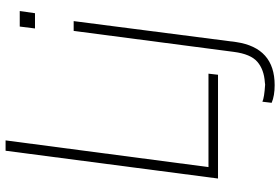

<svg xmlns="http://www.w3.org/2000/svg" viewBox="-182 -638 1028 705"><g transform="rotate(-90 332.5 -286.0)"><path d="M410 0H29L131 -780H169L71 -35H414ZM372 208Q333 208 307 197L311 163Q326 170 374 173L382 172Q429 169 457.5 144.5Q486 120 494 58L571 -530H607L530 67Q509 208 372 208ZM636 -672H580L587 -728H644Z"/></g></svg>

Font: Tanohe Sans ExtraLight
Style: Italic
Weight: 200
Designer: Village Type and Design LLC & Cristiano Sobral
Foundry: Cooper Hewitt Smithsonian Design Museum
Version: Version 1.00;September 29, 2021;FontCreator 13.0.0.2655 64-b